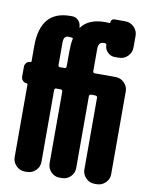

<svg xmlns="http://www.w3.org/2000/svg" viewBox="-85 -821 671 882"><g transform="rotate(10 250.0 -380.0)"><path d="M198.2 -575.2Q198.2 -614.3 203.1 -635.7Q205.1 -643.6 197.3 -643.6Q194.3 -643.6 189 -644Q183.6 -644.5 181.6 -644.5Q159.2 -644.5 160.2 -610.4V-508.8Q160.2 -500 168 -500H189.5Q198.2 -500 198.2 -508.8ZM427.7 -759.8Q451.2 -759.8 468.3 -742.7Q485.4 -725.6 485.4 -703.1V-647.5Q485.4 -624 468.3 -606.9Q451.2 -589.8 427.7 -589.8H407.2Q388.7 -589.8 374.5 -604Q360.4 -618.2 360.4 -636.7Q360.4 -644.5 351.6 -644.5H346.7Q321.3 -644.5 322.3 -610.4V-508.8Q322.3 -500 331.1 -500H427.7Q451.2 -500 468.3 -482.9Q485.4 -465.8 485.4 -443.4V-56.6Q485.4 -33.2 468.3 -16.6Q451.2 0 427.7 0H417Q393.6 0 377 -17.1Q360.4 -34.2 360.4 -56.6V-390.6Q360.4 -399.4 350.6 -400.4H331.1Q322.3 -400.4 322.3 -390.6V-56.6Q322.3 -33.2 305.7 -16.6Q289.1 0 265.6 0H253.9Q230.5 0 214.4 -17.1Q198.2 -34.2 198.2 -56.6V-390.6Q198.2 -399.4 189.5 -400.4H168Q160.2 -400.4 160.2 -390.6V-56.6Q160.2 -33.2 143.1 -16.6Q126 0 102.5 0H91.8Q68.4 0 51.8 -17.1Q35.2 -34.2 35.2 -56.6V-396.5Q35.2 -400.4 31.2 -400.4Q20.5 -400.4 12.7 -408.2Q4.9 -416 4.9 -425.8V-473.6Q4.9 -483.4 12.2 -491.7Q19.5 -500 31.2 -500Q35.2 -500 35.2 -503.9V-575.2Q35.2 -740.2 174.8 -740.2H185.5Q202.1 -739.3 213.4 -726.6Q224.6 -713.9 224.6 -696.3Q224.6 -695.3 225.6 -694.8Q226.6 -694.3 227.5 -695.3Q260.7 -740.2 337.9 -740.2Q349.6 -740.2 357.4 -739.3Q360.4 -739.3 360.4 -742.2Q360.4 -750 365.2 -754.9Q370.1 -759.8 377.9 -759.8Z"/></g></svg>

Font: Rounded Mgen+ 1mn bold
Style: Bold
Weight: 700
Designer: [Source Han Sans]
Ryoko NISHIZUKA  (kana & ideographs); Paul D. Hunt (Latin, Greek & Cyrillic); Wenlong ZHANG  (bopomofo
Version: Version 1.059.20150602